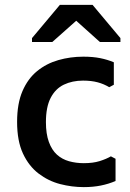

<svg xmlns="http://www.w3.org/2000/svg" viewBox="-20 -754 534 786"><path d="M323 12Q274 12 226 -0.5Q178 -13 138 -43.5Q98 -74 74 -125.5Q50 -177 50 -255Q50 -330 72 -381Q94 -432 132 -463Q170 -494 219 -508Q268 -522 321 -522Q360 -522 390 -516Q420 -510 446 -499V-407L427 -397Q406 -410 380 -417Q354 -424 320 -424Q276 -424 241.5 -407.5Q207 -391 187.5 -353.5Q168 -316 168 -254Q168 -206 180 -173Q192 -140 213 -121Q234 -102 262.5 -94Q291 -86 323 -86Q361 -86 388 -94.5Q415 -103 434 -114L453 -104V-13Q425 -1 393 5.5Q361 12 323 12ZM225 -734H359L473 -598V-582H389L292 -669L194 -582H111V-598Z"/></svg>

Font: AR One Sans SemiBold
Style: Regular
Weight: 600
Designer: Niteesh Yadav
Foundry: Niteesh Yadav
Version: Version 1.001;gftools[0.9.33]